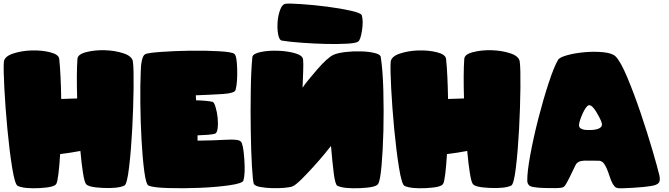

<svg xmlns="http://www.w3.org/2000/svg" viewBox="-20 -1026 3645 1046"><path d="M286.6 -24.4Q277.3 -5.4 194.6 -1.2Q111.8 2.9 76.7 -13.2Q61 -20.5 46.1 -113.5Q31.2 -206.5 20.3 -322.3Q9.3 -438 3.7 -545.2Q-2 -652.3 1 -688.5Q3.9 -718.3 50.3 -733.9Q96.7 -749.5 151.9 -751.2Q207 -752.9 253.4 -741.2Q299.8 -729.5 302.7 -705.1Q307.1 -663.6 309.8 -606.7Q312.5 -549.8 313.5 -486.8Q355 -488.8 400.4 -489.7Q398.4 -552.2 398.7 -608.2Q398.9 -664.1 401.9 -705.1Q403.3 -730 449.2 -741.9Q495.1 -753.9 550.3 -752.4Q605.5 -751 652.6 -735.6Q699.7 -720.2 704.1 -690.4Q709 -654.3 707.8 -547.1Q706.5 -439.9 700.4 -324Q694.3 -208 683.3 -115.2Q672.4 -22.5 657.7 -15.1Q623.5 1.5 540.8 -2.2Q458 -5.9 447.8 -24.9Q439.9 -35.2 432.1 -84.2Q424.3 -133.3 418 -203.6Q390.6 -198.2 362.5 -194.1Q334.5 -189.9 307.6 -186.5Q303.7 -122.6 298.3 -78.6Q293 -34.7 286.6 -24.4Z M1056.2 -259.8Q1141.6 -260.7 1210.4 -264.6Q1279.3 -268.6 1291.5 -255.4Q1304.7 -244.6 1310.8 -162.1Q1316.9 -79.6 1306.2 -42.5Q1301.3 -26.9 1229.5 -16.6Q1157.7 -6.3 1068.4 -2.7Q979 1 897 -1.5Q814.9 -3.9 790 -14.6Q775.4 -20.5 765.9 -93.5Q756.3 -166.5 751 -264.4Q745.6 -362.3 744.6 -464.1Q743.7 -565.9 746.6 -629.9Q746.6 -665 752.4 -694.1Q758.3 -723.1 770.5 -730.5Q782.7 -737.8 856.4 -743.2Q930.2 -748.5 1015.6 -749.8Q1101.1 -751 1173.8 -746.8Q1246.6 -742.7 1257.3 -731.9Q1270.5 -721.2 1272.2 -647.2Q1273.9 -573.2 1263.2 -535.6Q1257.8 -518.1 1194.6 -513.9Q1131.3 -509.8 1046.9 -506.8Q1046.9 -501 1047.4 -493.2Q1047.9 -485.4 1048.3 -479.5Q1103.5 -478.5 1138.2 -471.2Q1146.5 -468.8 1154.5 -442.1Q1162.6 -415.5 1165.8 -384Q1168.9 -352.5 1165.5 -325.7Q1162.1 -298.8 1148.4 -296.9Q1138.7 -293.9 1113 -291.7Q1087.4 -289.6 1056.2 -288.6Q1056.2 -282.2 1056.2 -273.9Q1056.2 -265.6 1056.2 -259.8Z M1352.5 -120.6Q1347.7 -203.6 1346.2 -312Q1344.2 -420.4 1346.2 -532.2Q1347.7 -644 1355 -715.8Q1357.4 -733.4 1400.4 -742.7Q1443.4 -751.5 1494.1 -749.5Q1544.9 -748 1587.9 -735.8Q1630.4 -723.6 1631.3 -700.2Q1633.3 -680.7 1631.8 -640.6Q1629.9 -600.1 1628.4 -548.3Q1650.9 -582 1708 -647.5Q1764.6 -712.9 1798.3 -728Q1821.3 -737.8 1863.3 -742.7Q1905.3 -747.6 1947.3 -746.1Q1988.8 -745.1 2020.5 -737.3Q2052.2 -730 2054.2 -715.8Q2065.4 -645.5 2068.4 -534.2Q2071.3 -422.4 2068.8 -314.5Q2065.9 -205.6 2058.6 -122.6Q2050.8 -38.6 2040 -24.4Q2030.8 -4.9 1942.9 -1Q1854.5 2.9 1818.4 -13.7Q1806.2 -19.5 1798.3 -81.5Q1790.5 -144 1783.2 -231Q1775.9 -220.7 1748.5 -188Q1721.7 -155.3 1688 -118.2Q1654.8 -81.5 1623 -49.8Q1591.3 -18.6 1574.7 -11.2Q1563 -5.9 1530.8 -2.9Q1498 0 1462.9 -1Q1427.2 -2 1397.9 -7.3Q1368.7 -12.7 1362.8 -24.4Q1357.4 -38.1 1352.5 -120.6ZM1872.1 -788.1Q1822.8 -785.2 1757.8 -786.6Q1692.9 -788.1 1626.5 -793Q1560.1 -797.4 1516.6 -804.7Q1501.5 -806.6 1495.6 -837.4Q1489.7 -868.2 1492.2 -904.3Q1494.6 -940.9 1505.9 -971.7Q1516.6 -1002.4 1535.2 -1005.4Q1557.6 -1008.3 1624 -1003.4Q1690.4 -999 1762.2 -989.7Q1833.5 -980.5 1890.6 -967.8Q1947.8 -955.1 1951.2 -941.9Q1960 -911.6 1952.1 -859.4Q1943.8 -807.1 1931.2 -799.8Q1921.9 -791 1872.1 -788.1Z M2394 -24.4Q2384.8 -5.4 2302 -1.2Q2219.2 2.9 2184.1 -13.2Q2168.5 -20.5 2153.6 -113.5Q2138.7 -206.5 2127.7 -322.3Q2116.7 -438 2111.1 -545.2Q2105.5 -652.3 2108.4 -688.5Q2111.3 -718.3 2157.7 -733.9Q2204.1 -749.5 2259.3 -751.2Q2314.5 -752.9 2360.8 -741.2Q2407.2 -729.5 2410.2 -705.1Q2414.6 -663.6 2417.2 -606.7Q2419.9 -549.8 2420.9 -486.8Q2462.4 -488.8 2507.8 -489.7Q2505.9 -552.2 2506.1 -608.2Q2506.3 -664.1 2509.3 -705.1Q2510.7 -730 2556.6 -741.9Q2602.5 -753.9 2657.7 -752.4Q2712.9 -751 2760 -735.6Q2807.1 -720.2 2811.5 -690.4Q2816.4 -654.3 2815.2 -547.1Q2814 -439.9 2807.9 -324Q2801.8 -208 2790.8 -115.2Q2779.8 -22.5 2765.1 -15.1Q2731 1.5 2648.2 -2.2Q2565.4 -5.9 2555.2 -24.9Q2547.4 -35.2 2539.6 -84.2Q2531.7 -133.3 2525.4 -203.6Q2498 -198.2 2470 -194.1Q2441.9 -189.9 2415 -186.5Q2411.1 -122.6 2405.8 -78.6Q2400.4 -34.7 2394 -24.4Z M2862.3 -16.6Q2853 -26.4 2852.5 -40.5Q2851.6 -87.9 2869.1 -183.1Q2886.7 -278.3 2913.1 -381.1Q2939.5 -483.9 2969 -573.7Q2998.5 -663.6 3020.5 -700.2Q3029.3 -714.4 3072 -725.8Q3114.7 -737.3 3166.5 -741.7Q3218.3 -746.1 3266.1 -741.5Q3314 -736.8 3333 -719.2Q3360.4 -692.9 3397.7 -603.5Q3435.1 -514.2 3470.7 -408.9Q3506.3 -303.7 3534.7 -207Q3563 -110.4 3572.3 -70.3Q3578.6 -41 3568.4 -29.5Q3558.1 -18.1 3532.7 -13.7Q3489.7 -6.3 3426 -2.7Q3362.3 1 3346.2 -1Q3339.8 -2 3334.5 -5.4Q3316.9 -16.1 3300.5 -67.1Q3284.2 -118.2 3268.6 -137.2Q3259.3 -148.4 3244.1 -150.4L3164.1 -150.9Q3126.5 -149.9 3115.2 -126Q3100.6 -95.2 3082 -57.6Q3063.5 -20 3054.7 -11.2Q3050.3 -5.9 3041.5 -3.9Q3021.5 0.5 2947 -1.7Q2872.6 -3.9 2862.3 -16.6ZM3178.7 -447.3Q3162.6 -430.2 3146.7 -389.9Q3130.9 -349.6 3135.3 -336.9Q3142.6 -315.4 3198.5 -317.6Q3254.4 -319.8 3259.3 -344.7Q3262.2 -359.9 3230 -413.8Q3197.8 -467.8 3178.7 -447.3Z"/></svg>

Font: ARCO
Style: Regular
Weight: 700
Designer: Rafael Olivo Díaz, Denis Ignatov
Foundry: Rafael Olivo Díaz
Version: Version 1.10 March 1, 2019